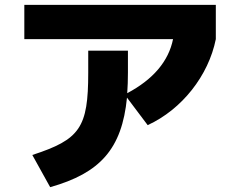

<svg xmlns="http://www.w3.org/2000/svg" viewBox="-20 -732 978 798"><path d="M114.3 -87.9 188.5 45.9C396.5 -12.7 486.8 -113.3 507.8 -326.2L593.8 -211.9C736.3 -277.3 846.7 -418 877 -569.3V-711.9H81.1V-569.3H699.2C680.7 -477.5 616.7 -401.9 508.8 -344.7C510.7 -371.6 511.7 -399.9 511.7 -429.7V-521.5H346.7V-429.7C346.7 -201.2 312.5 -152.3 114.3 -87.9Z"/></svg>

Font: Pretendard Black
Style: Regular
Weight: 900
Designer: Base glyphs from Inter by Rasmus Andersson; Hangeul glyphs from Noto Sans CJK(Source Han Sans) by Jang Soo-young and Kan
Foundry: Kil Hyung-jin
Version: Version 1.309;Glyphs 3.2 (3225)